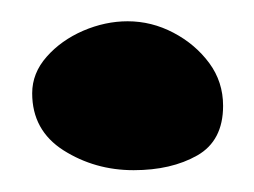

<svg xmlns="http://www.w3.org/2000/svg" viewBox="-20 -412 233 176"><path d="M102.5 -256Q67 -256 38.2 -274.2Q9.5 -292.5 9.5 -326.5Q9.5 -345 22.8 -360Q36 -375 56.2 -383.8Q76.5 -392.5 97 -392.5Q119 -392.5 139 -382Q159 -371.5 171.8 -354.2Q184.5 -337 184.5 -315Q184.5 -283 160.8 -269.5Q137 -256 102.5 -256Z"/></svg>

Font: Gluten
Style: Bold
Weight: 700
Designer: Tyler Finck
Foundry: Etcetera Type Company
Version: Version 1.204